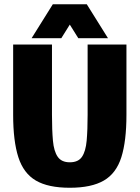

<svg xmlns="http://www.w3.org/2000/svg" viewBox="-20 -877 658 905"><path d="M576 -336Q576 -212 552 -136Q528 -60 469.5 -26Q411 8 309 8Q207 8 149 -26Q91 -60 66.5 -136Q42 -212 42 -336V-667H225V-336Q225 -264 229.5 -214Q234 -164 252 -138Q270 -112 309 -112Q349 -112 366.5 -138Q384 -164 388.5 -214Q393 -264 393 -336V-667H576ZM129 -697 229 -857H389L489 -697H349L309 -761L269 -697Z"/></svg>

Font: Epunda Sans Black
Style: Regular
Weight: 900
Designer: Simon Atzbach
Foundry: typofactur
Version: Version 2.204; ttfautohint (v1.8.4.7-5d5b)